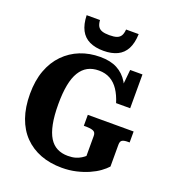

<svg xmlns="http://www.w3.org/2000/svg" viewBox="-167 -1073 1099 1217"><g transform="rotate(20 382.0 -464.5)"><path d="M677 -243V-96Q660 -77 632.5 -57Q605 -37 567.5 -20.5Q530 -4 485 6.5Q440 17 389 17Q309 17 245 -7.5Q181 -32 135 -79Q89 -126 64.5 -195.5Q40 -265 40 -355Q40 -445 65.5 -514Q91 -583 137.5 -630.5Q184 -678 245.5 -702.5Q307 -727 380 -727Q449 -727 495 -702.5Q541 -678 569 -632Q597 -586 609 -522L569 -552L585 -714H668V-486H573Q558 -535 534.5 -570.5Q511 -606 478 -624.5Q445 -643 401 -643Q358 -643 326.5 -626Q295 -609 273.5 -574Q252 -539 241.5 -484.5Q231 -430 231 -355Q231 -277 242 -222Q253 -167 274 -133Q295 -99 326.5 -83Q358 -67 399 -67Q429 -67 450.5 -73.5Q472 -80 487 -89.5Q502 -99 511 -107V-243Q511 -267 493 -274Q475 -281 448 -281H430V-355H739V-281H725Q702 -281 689.5 -274Q677 -267 677 -243ZM383 -770Q438 -770 476.5 -788.5Q515 -807 535.5 -846Q556 -885 558 -946H473Q471 -919 462 -904Q453 -889 435 -882.5Q417 -876 385 -876Q354 -876 335.5 -882.5Q317 -889 308 -904Q299 -919 297 -946H207Q209 -885 229.5 -846Q250 -807 289 -788.5Q328 -770 383 -770Z"/></g></svg>

Font: Roboto Serif SemiCondensed
Style: Bold
Weight: 700
Width: 4
Designer: Greg Gazdowicz
Foundry: Commercial Type
Version: Version 1.007